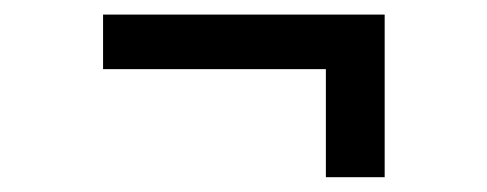

<svg xmlns="http://www.w3.org/2000/svg" viewBox="-20 -376 655 258"><path d="M118.5 -356.4H496.9V-137.9H417.9V-283.1H118.5Z"/></svg>

Font: Fira Code
Style: Regular
Weight: 400
Designer: Carrois Corporate, Edenspiekermann AG, Nikita Prokopov
Foundry: Carrois Corporate, Edenspiekermann AG, Nikita Prokopov
Version: Version 5.002